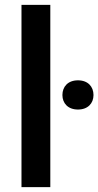

<svg xmlns="http://www.w3.org/2000/svg" viewBox="-20 -770 405 790"><path d="M187 -750H68.4V0H187ZM236.8 -378.9C236.8 -345.2 259.8 -319.3 300.8 -319.3C341.8 -319.3 364.7 -345.2 364.7 -378.9C364.7 -413.6 341.8 -439.5 300.8 -439.5C259.8 -439.5 236.8 -413.6 236.8 -378.9Z"/></svg>

Font: Roboto Medium
Style: Regular
Weight: 500
Designer: Google
Version: Version 2.137; 2017